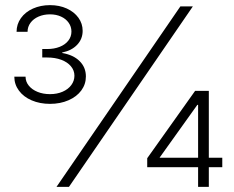

<svg xmlns="http://www.w3.org/2000/svg" viewBox="-20 -732 917 752"><path d="M686.5 -707H735.4L250 0H201.2ZM556.6 -112.3 744.1 -376H797.9V-114.3H850.6V-77.1H797.9V0H755.9V-77.1H556.6ZM755.9 -114.3V-321.3H752.9L605.5 -115.2V-114.3ZM36.1 -431.6H80.1Q80.1 -412.1 92.8 -396.5Q105.5 -380.9 127.2 -372.1Q148.9 -363.3 175.8 -363.3Q203.6 -363.3 225.3 -372.8Q247.1 -382.3 259.3 -398.9Q271.5 -415.5 271.5 -435.5Q271.5 -456.1 257.8 -472.4Q244.1 -488.8 220 -497.8Q195.8 -506.8 165 -506.8H145.5V-540H165Q192.4 -540 213.9 -548.6Q235.4 -557.1 247.6 -572.8Q259.8 -588.4 259.8 -608.4Q259.8 -627.4 249 -642.8Q238.3 -658.2 219.2 -667Q200.2 -675.8 175.8 -675.8Q150.9 -675.8 130.9 -667Q110.8 -658.2 99.4 -642.6Q87.9 -627 87.9 -607.4H44.9Q44.9 -637.2 62 -661.1Q79.1 -685.1 109.1 -698.5Q139.2 -711.9 175.8 -711.9Q212.4 -711.9 241.5 -698.7Q270.5 -685.5 287.1 -662.6Q303.7 -639.6 303.7 -611.3Q303.7 -579.1 282 -556.4Q260.3 -533.7 223.6 -526.4V-524.4Q267.1 -517.1 291.7 -492.7Q316.4 -468.3 316.4 -432.6Q316.4 -402.3 298.6 -377.9Q280.8 -353.5 248.5 -339.4Q216.3 -325.2 175.8 -325.2Q136.2 -325.2 104.2 -338.9Q72.3 -352.5 54.2 -377Q36.1 -401.4 36.1 -431.6Z"/></svg>

Font: Pretendard JP ExtraLight
Style: Regular
Weight: 200
Designer: Base glyphs from Inter by Rasmus Andersson; Hangeul glyphs from Noto Sans CJK(Source Han Sans) by Jang Soo-young and Kan
Foundry: Kil Hyung-jin
Version: Version 1.309